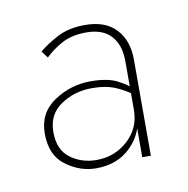

<svg xmlns="http://www.w3.org/2000/svg" viewBox="-43 -743 323 330"><g transform="rotate(-10 119.0 -578.0)"><path d="M39 -529Q39 -560 63 -576Q87 -592 117 -592Q142 -592 159 -584.5Q176 -577 187 -568V-579Q181 -586 164 -595Q147 -604 117 -604Q82 -604 53 -584.5Q24 -565 24 -529Q24 -491 48.5 -473Q73 -455 101 -455Q139 -455 162.5 -479Q186 -503 186 -536L182 -543Q182 -511 159 -490Q136 -469 104 -469Q78 -469 58.5 -483.5Q39 -498 39 -529ZM52 -657Q64 -669 81.5 -678.5Q99 -688 124 -688Q153 -688 167.5 -672Q182 -656 182 -628V-460H197V-628Q197 -661 178.5 -681Q160 -701 124 -701Q96 -701 76 -690.5Q56 -680 43 -669Z"/></g></svg>

Font: Jost ExtraLight
Style: Regular
Weight: 250
Version: Version 3.710